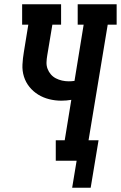

<svg xmlns="http://www.w3.org/2000/svg" viewBox="-20 -755 568 902"><path d="M319 127 340 0H242V-96H284L315 -286Q304 -284 292 -283Q280 -282 268 -282Q239 -282 211 -289Q183 -296 159.5 -310.5Q136 -325 118.5 -346.5Q101 -368 92.5 -395Q84 -422 85.5 -451.5Q87 -481 92 -510L113 -639H84V-735H267V-639H226L202 -495Q199 -478 198.5 -462Q198 -446 203.5 -431.5Q209 -417 219 -405.5Q229 -394 242.5 -387Q256 -380 271.5 -376.5Q287 -373 303 -373Q310 -373 316.5 -373.5Q323 -374 330 -375L373 -639H345V-735H528V-639H486L396 -96H443L406 127Z"/></svg>

Font: Iosevka Gothic
Style: Bold Italic
Weight: 700
Italic angle: -9°
Monospace: yes
Designer: Belleve Invis
Foundry: Belleve Invis
Version: Version 15.5.1; ttfautohint (v1.8.4)